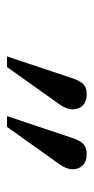

<svg xmlns="http://www.w3.org/2000/svg" viewBox="118 -891 264 540"><g transform="rotate(90 250.0 -621.0)"><path d="M168.5 -508.8H138.7L199.7 -691.4Q207.5 -714.8 217.3 -723.9Q227.1 -732.9 244.1 -732.9Q265.1 -732.9 276.4 -721.9Q287.6 -710.9 287.6 -692.9Q287.6 -676.3 273.4 -656.2ZM336.9 -508.8H306.6L367.7 -691.4Q375.5 -714.8 385.5 -723.9Q395.5 -732.9 412.6 -732.9Q433.6 -732.9 444.8 -721.9Q456.1 -710.9 456.1 -692.9Q456.1 -676.3 441.9 -656.2Z"/></g></svg>

Font: XB Kayhan
Style: Italic
Weight: 400
Italic angle: -12°
Designer: Behnam
Foundry: Irmug
Version: Version 7.300 2009